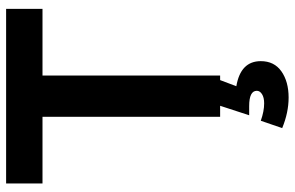

<svg xmlns="http://www.w3.org/2000/svg" viewBox="-188 -552 964 628"><g transform="rotate(-90 294.0 -238.0)"><path d="M361 0H346L326 53Q408 67 408 133Q408 177 374.5 200.5Q341 224 289 224Q240 224 189 203L213 133Q244 144 270 144Q289 144 300 137Q311 130 311 120Q311 95 261 95H231L262 0H226V-581H8V-700H579V-581H361Z"/></g></svg>

Font: Montserrat arm Medium
Style: Regular
Weight: 500
Designer: Julieta Ulanovsky
Foundry: Julieta Ulanovsky
Version: Version 6.000;PS 006.000;hotconv 1.0.88;makeotf.lib2.5.64775